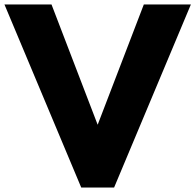

<svg xmlns="http://www.w3.org/2000/svg" viewBox="-48 -845 880 865"><path d="M318 0 -28 -825H184L392 -283L600 -825H812L466 0Z"/></svg>

Font: Hussar
Style: BoldWeb
Weight: 700
Foundry: Cannot Into Space Fonts
Version: Version 2.00